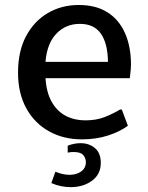

<svg xmlns="http://www.w3.org/2000/svg" viewBox="-20 -560 605 785"><path d="M314.9 9.8Q239.3 9.8 180.2 -23.2Q121.1 -56.2 87.4 -117.4Q53.7 -178.7 53.7 -263.2Q53.7 -350.1 86.4 -411.9Q119.1 -473.6 175.5 -506.6Q231.9 -539.6 301.8 -539.6Q372.1 -539.6 419.2 -509.8Q466.3 -480 490.7 -425.5Q515.1 -371.1 515.6 -296.9Q515.6 -287.1 514.4 -274.2Q513.2 -261.2 512 -251.5Q510.7 -241.7 510.7 -240.2H166Q169.9 -181.2 191.7 -143.1Q213.4 -105 248.8 -86.4Q284.2 -67.9 328.1 -67.9Q372.6 -67.9 405.8 -80.6Q439 -93.3 471.2 -112.3H478L502.9 -45.9Q470.7 -22 422.1 -6.1Q373.5 9.8 314.9 9.8ZM166 -307.1H421.4Q420.4 -382.8 392.3 -422.6Q364.3 -462.4 306.6 -462.4Q248.5 -462.4 210.2 -422.1Q171.9 -381.8 166 -307.1ZM269 205.1Q228 205.1 189.9 188.5L206.5 142.1Q221.7 148.4 236.3 151.6Q251 154.8 263.7 154.8Q293 154.8 312 140.9Q331.1 127 331.1 103Q331.1 86.9 320.6 74.2Q310.1 61.5 280.8 61.5Q275.9 61.5 269.8 62Q263.7 62.5 256.8 64V35.6Q283.2 25.4 309.6 25.4Q344.7 25.4 368.4 45.7Q392.1 65.9 392.1 106Q392.1 152.3 356.4 178.7Q320.8 205.1 269 205.1Z"/></svg>

Font: Comme Medium
Style: Regular
Weight: 500
Version: Version 1.000;gftools[0.9.27]